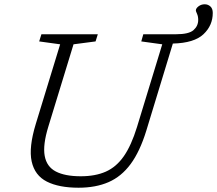

<svg xmlns="http://www.w3.org/2000/svg" viewBox="-20 -867 1014 897"><path d="M206 -276Q179.5 -190 188.8 -139Q198 -88 240.8 -65.8Q283.5 -43.5 357.5 -43.5Q425.5 -43.5 474.5 -65.2Q523.5 -87 558.5 -137.2Q593.5 -187.5 620 -273.5L738 -660L640 -673.5L649.5 -707H802.5Q862 -707 884 -726.2Q906 -745.5 906 -774Q906 -790.5 900.5 -802.5Q895 -814.5 895 -818Q895 -828 907.5 -837.5Q920 -847 936.5 -847Q951.5 -847 962.8 -837Q974 -827 974 -806.5Q974 -748 930.5 -707Q887 -666 787.5 -663.5L663.5 -256.5Q633.5 -159 590.2 -100.5Q547 -42 487 -16Q427 10 347 10Q255.5 10 199 -18.5Q142.5 -47 128 -112.5Q113.5 -178 147.5 -289L261 -660L163 -673.5L173.5 -707H437L426.5 -673.5L323.5 -660Z"/></svg>

Font: Newsreader Caption Light
Style: Italic
Weight: 300
Italic angle: -17°
Designer: Hugues Gentile
Foundry: Production Type
Version: Version 1.001